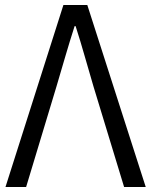

<svg xmlns="http://www.w3.org/2000/svg" viewBox="-20 -752 608 772"><path d="M2 0H85L207 -404C233 -491 252 -560 280 -647H284C312 -560 330 -491 356 -404L479 0H566L331 -732H235Z"/></svg>

Font: Noto Sans CJK SC DemiLight
Style: Regular
Weight: 350
Designer: Ryoko NISHIZUKA 西塚涼子 (kana, bopomofo & ideographs); Paul D. Hunt (Latin, Greek & Cyrillic); Sandoll Communications 산돌커뮤니
Foundry: Adobe
Version: Version 2.004;hotconv 1.0.118;makeotfexe 2.5.65603